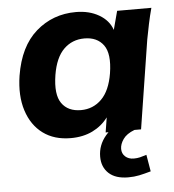

<svg xmlns="http://www.w3.org/2000/svg" viewBox="-52 -565 735 810"><g transform="rotate(-5 316.0 -160.0)"><path d="M232 11Q162 11 114.5 -24Q67 -59 46.5 -122.5Q26 -186 39 -270Q59 -393 130 -455Q201 -517 299 -517Q355 -517 396.5 -493Q438 -469 452 -428L473 -507H618Q609 -474 602 -440.5Q595 -407 589 -375L530 0H380L390 -63Q364 -28 324 -8.5Q284 11 232 11ZM285 -103Q336 -103 372 -138.5Q408 -174 420 -247Q433 -329 406 -366Q379 -403 325 -403Q273 -403 237.5 -368Q202 -333 190 -260Q177 -178 203.5 -140.5Q230 -103 285 -103ZM459 197Q405 197 376.5 170.5Q348 144 348 100Q348 51 381 12Q414 -27 464 -45L502 0Q468 13 453.5 34Q439 55 439 75Q439 95 453 107.5Q467 120 489 120Q503 120 515.5 117Q528 114 543 109L555 180Q527 188 505.5 192.5Q484 197 459 197Z"/></g></svg>

Font: Mulish ExtraBold
Style: Italic
Weight: 800
Italic angle: -9°
Designer: Vernon Adams
Foundry: Vernon Adams
Version: Version 3.603; ttfautohint (v1.8.3)